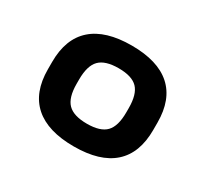

<svg xmlns="http://www.w3.org/2000/svg" viewBox="-100 -885 801 747"><g transform="rotate(30 300.0 -511.5)"><path d="M300 -285Q183 -285 123 -338Q63 -391 63 -495V-528Q63 -632 123 -685Q183 -738 300 -738Q417 -738 476.5 -685Q536 -632 536 -528V-495Q536 -391 476.5 -338Q417 -285 300 -285ZM300 -387Q360 -387 385.5 -413.5Q411 -440 411 -502V-521Q411 -583 385.5 -609.5Q360 -636 300 -636Q240 -636 214 -609.5Q188 -583 188 -521V-502Q188 -440 214 -413.5Q240 -387 300 -387Z"/></g></svg>

Font: M PLUS Code Latin Expanded SemiBold
Style: Regular
Weight: 600
Width: 7
Designer: Coji Morishita
Foundry: UNDERFOREST DESIGN
Version: Version 1.002; ttfautohint (v1.8.3)